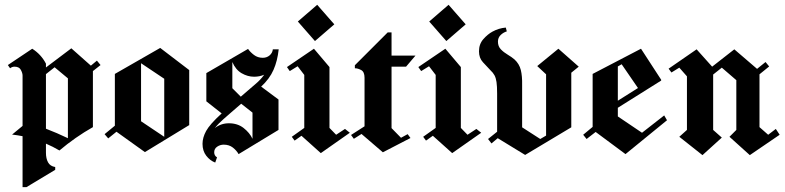

<svg xmlns="http://www.w3.org/2000/svg" viewBox="-20 -629 3245 794"><path d="M73.3 145V-65.8Q51.7 -70 30 -72.5L73.3 -108.3V-316.7Q73.3 -326.7 66.2 -340Q59.2 -353.3 40 -353.3Q30 -353.3 21.7 -346.7L12.5 -360L113.3 -427.5Q150 -404.2 170 -365.8V-350L275 -429.2L355.8 -357.5L380.8 -378.3L395.8 -360L364.2 -335V-103.3Q290.8 -61.7 225.8 -6.7Q199.2 -22.5 170 -35V2.5Q170 26.7 178.8 42.5Q187.5 58.3 208.3 61.7V73.3L89.2 145ZM205.8 -350.8 170 -322.5V-96.7Q215.8 -79.2 260.8 -57.5V-305Z M427.5 -56.7 412.5 -74.2 455 -109.2V-323.3L642.5 -430.8L762.5 -339.2V-111.7L579.2 0L461.7 -84.2ZM659.2 -63.3V-303.3L563.3 -367.5V-127.5Z M870 43.3Q848.3 35 832.9 15Q817.5 -5 817.5 -34.2Q817.5 -60 832.5 -87.5Q847.5 -115 896.7 -160L833.3 -210V-326.7L1005.8 -426.7Q1015 -413.3 1030.4 -401.7Q1045.8 -390 1066.7 -390Q1083.3 -390 1095 -400Q1106.7 -410 1108.3 -425H1109.2H1132.5Q1127.5 -377.5 1111.2 -340.4Q1095 -303.3 1060 -270.8L1131.7 -217.5V-91.7L966.7 8.3Q958.3 -6.7 942.9 -18.8Q927.5 -30.8 905 -30.8Q890.8 -30.8 878.3 -22.5Q865.8 -14.2 865.8 0.8Q865.8 15 877.5 21.7ZM940.8 -264.2 975.8 -229.2 1036.7 -281.7Q1045.8 -289.2 1055 -298.8Q1064.2 -308.3 1072.5 -320Q1053.3 -311.7 1030.8 -311.7Q1004.2 -311.7 979.2 -326.2Q954.2 -340.8 940.8 -372.5ZM926.7 -119.2Q962.5 -119.2 987.5 -99.6Q1012.5 -80 1024.2 -55V-163.3L977.5 -200L947.5 -174.2Q925.8 -155 904.6 -136.7Q883.3 -118.3 868.3 -99.2Q893.3 -119.2 926.7 -119.2Z M1282.5 -459.2 1211.7 -540 1291.7 -609.2 1362.5 -528.3ZM1306.7 4.2 1226.7 -67.5 1198.3 -47.5 1186.7 -63.3 1238.3 -100V-319.2L1210.8 -355L1178.3 -335L1166.7 -351.7L1278.3 -427.5L1342.5 -351.7V-100L1370 -71.7L1406.7 -95.8L1426.7 -80Z M1563.3 0.8 1475 -75 1443.3 -55 1431.7 -70.8 1487.5 -106.7V-307.5Q1487.5 -331.7 1473.8 -339.2Q1460 -346.7 1447.5 -346.7V-359.2L1583.3 -495H1599.2V-399.2H1698.3L1659.2 -353.3H1599.2V-99.2L1638.3 -59.2L1665.8 -74.2L1677.5 -58.3Z M1825.8 -459.2 1755 -540 1835 -609.2 1905.8 -528.3ZM1850 4.2 1770 -67.5 1741.7 -47.5 1730 -63.3 1781.7 -100V-319.2L1754.2 -355L1721.7 -335L1710 -351.7L1821.7 -427.5L1885.8 -351.7V-100L1913.3 -71.7L1950 -95.8L1970 -80Z M2012.5 -35.8 1998.3 -54.2 2035.8 -84.2V-241.7Q2035.8 -272.5 2033.3 -289.6Q2030.8 -306.7 2025 -317.5Q2019.2 -328.3 2007.5 -339.2Q1993.3 -354.2 1977.1 -371.7Q1960.8 -389.2 1960.8 -416.7Q1960.8 -446.7 1978.8 -467.1Q1996.7 -487.5 2016.7 -498.3Q2042.5 -512.5 2071.7 -515L2075.8 -499.2Q2061.7 -495 2050.4 -484.2Q2039.2 -473.3 2039.2 -456.7Q2039.2 -437.5 2051.2 -425Q2063.3 -412.5 2079.6 -402.9Q2095.8 -393.3 2107.5 -383.3Q2127.5 -365 2133.8 -339.6Q2140 -314.2 2139.2 -277.5V-102.5L2214.2 -54.2L2238.3 -68.3V-321.7L2201.7 -355.8L2289.2 -427.5L2373.3 -353.3L2342.5 -328.3V-102.5L2151.7 11.7L2038.3 -57.5Z M2405.8 -54.2 2391.7 -71.7 2430.8 -104.2V-323.3L2630.8 -427.5L2714.2 -299.2V-295.8L2535 -183.3V-147.5L2635 -80L2726.7 -151.7L2738.3 -131.7L2566.7 8.3L2443.3 -83.3ZM2535 -354.2V-212.5L2618.3 -265L2550.8 -363.3Z M2885 12.5 2789.2 -63.3 2820.8 -91.7V-313.3L2789.2 -349.2L2756.7 -329.2L2745 -345L2860.8 -425L2925 -353.3L3016.7 -425L3110.8 -344.2L3145.8 -372.5L3160.8 -354.2L3120.8 -321.7V-103.3L3156.7 -71.7L3188.3 -95.8L3204.2 -71.7L3080.8 12.5L2996.7 -63.3L3025 -91.7V-297.5L2965 -349.2L2929.2 -320.8V-91.7L2965 -60Z"/></svg>

Font: Manufacturing Consent
Style: Regular
Weight: 400
Version: Version 3.000; ttfautohint (v1.8.4.7-5d5b)